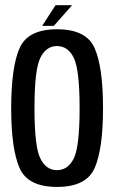

<svg xmlns="http://www.w3.org/2000/svg" viewBox="-20 -715 447 738"><path d="M199 3.5Q312.5 3.5 344.2 -70Q376 -143.5 376 -299Q376 -455.5 344.2 -529Q312.5 -602.5 199 -602.5Q86.5 -602.5 54.8 -529Q23 -455.5 23 -299Q23 -143.5 54.8 -70Q86.5 3.5 199 3.5ZM199 -61Q157 -61 134.8 -106.5Q112.5 -152 112.5 -299Q112.5 -446.5 134.8 -492.2Q157 -538 199 -538Q241.5 -538 263.8 -492.2Q286 -446.5 286 -299Q286 -152 263.8 -106.5Q241.5 -61 199 -61ZM142 -615.5H187L257 -695H193.5Z"/></svg>

Font: Anybody Condensed
Style: Regular
Weight: 400
Width: 3
Designer: Tyler Finck
Foundry: Etcetera Type Company
Version: Version 1.113;gftools[0.9.25]